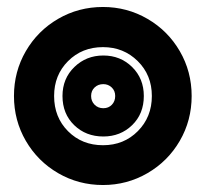

<svg xmlns="http://www.w3.org/2000/svg" viewBox="-20 -515 589 550"><path d="M20 -240Q20 -310 54 -368.5Q88 -427 146.5 -461Q205 -495 275 -495Q344 -495 402.5 -461Q461 -427 495 -368.5Q529 -310 529 -240Q529 -170 495 -111.5Q461 -53 402.5 -19Q344 15 275 15Q205 15 146.5 -19Q88 -53 54 -111.5Q20 -170 20 -240ZM415 -240Q415 -300 374.5 -340Q334 -380 275 -380Q215 -380 175 -340Q135 -300 135 -240Q135 -179 175 -139Q215 -99 275 -99Q335 -99 375 -139.5Q415 -180 415 -240ZM159 -240Q159 -290 193 -323Q227 -356 276 -356Q325 -356 358.5 -323Q392 -290 392 -240Q392 -189 358.5 -156.5Q325 -124 276 -124Q226 -124 192.5 -156.5Q159 -189 159 -240ZM310 -240Q310 -255 300 -264.5Q290 -274 276 -274Q261 -274 251 -264.5Q241 -255 241 -240Q241 -225 251 -215Q261 -205 276 -205Q291 -205 300.5 -215Q310 -225 310 -240Z"/></svg>

Font: Prompt ExtraBold
Style: Regular
Weight: 800
Designer: Katatrad Team
Foundry: CadsonDemak
Version: Version 1.000